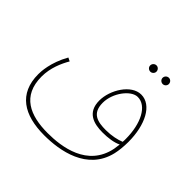

<svg xmlns="http://www.w3.org/2000/svg" viewBox="-188 -773 1150 1150"><g transform="rotate(45 387.0 -198.0)"><path d="M619 -531C633 -531 645 -543 645 -557C645 -572 633 -584 619 -584C604 -584 592 -572 592 -557C592 -543 604 -531 619 -531ZM514 -531C528 -531 540 -543 540 -557C540 -572 528 -584 514 -584C499 -584 487 -572 487 -557C487 -543 499 -531 514 -531ZM334 188C465 188 663 155 708 -34C715 -64 719 -103 719 -141C719 -284 662 -396 573 -396C489 -396 420 -283 420 -193C420 -90 497 -71 569 -71C615 -71 661 -77 693 -93C691 -77 689 -63 687 -51C649 138 457 164 339 164C190 164 74 114 74 -50C74 -124 103 -188 129 -233L107 -244C52 -147 50 -66 50 -46C50 119 162 188 334 188ZM444 -198C444 -282 512 -371 568 -371C644 -371 695 -272 695 -142C695 -134 695 -126 694 -117C666 -105 621 -95 573 -95C503 -95 444 -108 444 -198Z"/></g></svg>

Font: Noto Sans Arabic UI Th
Style: Regular
Weight: 100
Designer: Monotype Design Team, Nadine Chahine and Nizar Qandah
Foundry: Monotype Imaging Inc.
Version: Version 2.010